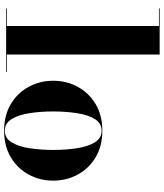

<svg xmlns="http://www.w3.org/2000/svg" viewBox="49 -839 800 938"><g transform="rotate(90 449.0 -370.0)"><path d="M21.5 -3.5H107V-746.5H21.5V-750H246.5V-3.5H332V0H21.5Z M374.5 -230Q374.5 -295 404 -349.5Q433.5 -404 488.2 -437Q543 -470 618.5 -470Q694 -470 748.8 -437Q803.5 -404 833 -349.5Q862.5 -295 862.5 -230Q862.5 -165 833 -110.5Q803.5 -56 748.8 -23Q694 10 618.5 10Q543 10 488.2 -23Q433.5 -56 404 -110.5Q374.5 -165 374.5 -230ZM524.5 -230Q524.5 -170.5 532.5 -116.2Q540.5 -62 561 -27.8Q581.5 6.5 618.5 6.5Q655.5 6.5 676 -27.8Q696.5 -62 704.5 -116.2Q712.5 -170.5 712.5 -230Q712.5 -289.5 704.5 -343.8Q696.5 -398 676 -432.2Q655.5 -466.5 618.5 -466.5Q581.5 -466.5 561 -432.2Q540.5 -398 532.5 -343.8Q524.5 -289.5 524.5 -230Z"/></g></svg>

Font: Bodoni* 48pt
Style: Bold
Weight: 700
Version: Version 2.3